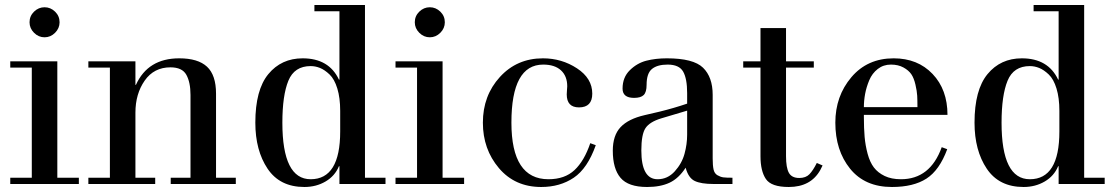

<svg xmlns="http://www.w3.org/2000/svg" viewBox="-20 -735 4452 767"><path d="M107 -25V-465H21V-490H209V-25H295V0H21V-25ZM98 -646Q98 -671 116 -688.5Q134 -706 158 -706Q182 -706 200 -688.5Q218 -671 218 -646Q218 -622 200 -604Q182 -586 158 -586Q134 -586 116 -604Q98 -622 98 -646Z M333 -25H419V-465H333V-490H521V-396H523Q571 -502 696 -502Q771 -502 807 -468.5Q843 -435 843 -361V-25H922V0H662V-25H741V-356Q741 -406 724.5 -436Q708 -466 661 -466Q595 -466 558 -413Q521 -360 521 -285V-25H600V0H333Z M1336 0V-71H1334Q1318 -32 1280.5 -10Q1243 12 1196 12Q1098 12 1049 -61Q1000 -134 1000 -245Q1000 -376 1052 -439Q1104 -502 1189 -502Q1294 -502 1334 -417H1336V-690H1236V-715H1438V-25H1520V0ZM1339 -210V-292Q1339 -344 1327.5 -381.5Q1316 -419 1296.5 -437.5Q1277 -456 1258.5 -463.5Q1240 -471 1221 -471Q1156 -471 1132 -412.5Q1108 -354 1108 -245Q1108 -19 1221 -19Q1339 -19 1339 -210Z M1646 -25V-465H1560V-490H1748V-25H1834V0H1560V-25ZM1637 -646Q1637 -671 1655 -688.5Q1673 -706 1697 -706Q1721 -706 1739 -688.5Q1757 -671 1757 -646Q1757 -622 1739 -604Q1721 -586 1697 -586Q1673 -586 1655 -604Q1637 -622 1637 -646Z M2338 -163 2360 -155Q2327 -62 2272 -25Q2217 12 2142 12Q2037 12 1973 -63.5Q1909 -139 1909 -245Q1909 -353 1977 -427.5Q2045 -502 2149 -502Q2224 -502 2285 -462Q2346 -422 2346 -361Q2346 -306 2293 -306Q2244 -306 2244 -358Q2244 -366 2245 -376Q2246 -386 2246 -390Q2246 -431 2221 -454Q2196 -477 2150 -477Q2023 -477 2023 -245Q2023 -19 2171 -19Q2236 -19 2275 -55.5Q2314 -92 2338 -163Z M2555 -275 2615 -289Q2672 -303 2725 -321V-363Q2725 -421 2709 -449Q2693 -477 2647 -477Q2606 -477 2584.5 -459.5Q2563 -442 2563 -396Q2563 -367 2551.5 -355.5Q2540 -344 2513 -344Q2467 -344 2467 -381Q2467 -426 2496 -454.5Q2525 -483 2562 -492.5Q2599 -502 2644 -502Q2750 -502 2788.5 -464.5Q2827 -427 2827 -356V-102Q2827 -74 2830.5 -58Q2834 -42 2846 -35Q2858 -28 2869.5 -26.5Q2881 -25 2906 -25V0H2830Q2781 0 2755.5 -12Q2730 -24 2719 -65Q2691 -22 2654.5 -5Q2618 12 2565 12Q2490 12 2459 -24.5Q2428 -61 2428 -133Q2428 -194 2459 -227Q2490 -260 2555 -275ZM2725 -293 2621 -262Q2575 -248 2558.5 -223Q2542 -198 2542 -134Q2542 -19 2607 -19Q2647 -19 2675.5 -50.5Q2704 -82 2714.5 -120.5Q2725 -159 2725 -197Z M2949 -465V-490H3018V-623H3120V-490H3231V-465H3120V-111Q3120 -65 3131.5 -44.5Q3143 -24 3173 -24Q3199 -24 3213.5 -39Q3228 -54 3243 -84L3266 -74L3257 -56Q3219 12 3131 12Q3061 12 3039.5 -20Q3018 -52 3018 -111V-465Z M3765 -276H3431V-268Q3431 -222 3434 -188Q3437 -154 3446 -120.5Q3455 -87 3471 -66Q3487 -45 3514 -32Q3541 -19 3579 -19Q3696 -19 3742 -147L3764 -139Q3733 -55 3681 -21.5Q3629 12 3543 12Q3435 12 3376 -61Q3317 -134 3317 -245Q3317 -351 3381 -426.5Q3445 -502 3550 -502Q3646 -502 3705.5 -439.5Q3765 -377 3765 -276ZM3431 -307H3645Q3645 -335 3644 -353Q3643 -371 3637 -397Q3631 -423 3620.5 -438.5Q3610 -454 3589 -465.5Q3568 -477 3539 -477Q3509 -477 3486.5 -459.5Q3464 -442 3452.5 -414.5Q3441 -387 3436 -360Q3431 -333 3431 -307Z M4209 0V-71H4207Q4191 -32 4153.5 -10Q4116 12 4069 12Q3971 12 3922 -61Q3873 -134 3873 -245Q3873 -376 3925 -439Q3977 -502 4062 -502Q4167 -502 4207 -417H4209V-690H4109V-715H4311V-25H4393V0ZM4212 -210V-292Q4212 -344 4200.5 -381.5Q4189 -419 4169.5 -437.5Q4150 -456 4131.5 -463.5Q4113 -471 4094 -471Q4029 -471 4005 -412.5Q3981 -354 3981 -245Q3981 -19 4094 -19Q4212 -19 4212 -210Z"/></svg>

Font: Justus
Style: Roman
Weight: 500
Version: Version 001.001